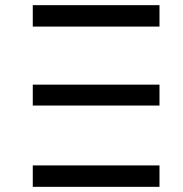

<svg xmlns="http://www.w3.org/2000/svg" viewBox="-20 -724 710 744"><path d="M107 -315H598V-396H107ZM107 -621H598V-704H107ZM107 -83H598V0H107Z"/></svg>

Font: Montserrat-Alt1 Med
Style: Regular
Weight: 500
Designer: Differentunic
Foundry: Differentunic
Version: Version 7.222